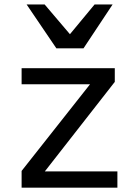

<svg xmlns="http://www.w3.org/2000/svg" viewBox="-20 -864 640 884"><path d="M79.5 -77 394.5 -476H79.5V-550H508.5V-487L186.5 -75H520.5V0H79.5ZM102.5 -843.5H185.5L302 -706.5L415.5 -843.5H498.5L364.5 -641.5H239.5Z"/></svg>

Font: JuliaMono Latin
Style: Regular
Weight: 400
Monospace: yes
Designer: cormullion
Foundry: corm
Version: Version 0.049; ttfautohint (v1.8.4)